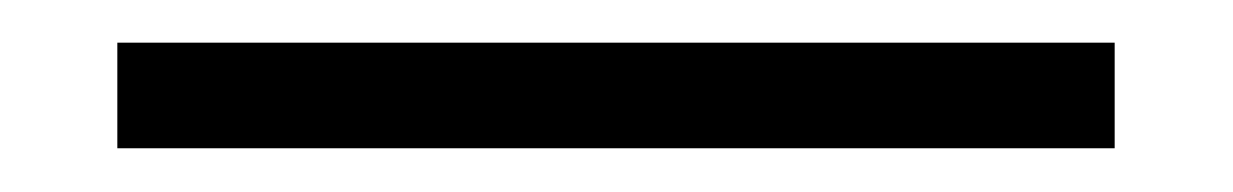

<svg xmlns="http://www.w3.org/2000/svg" viewBox="-20 29 578 90"><path d="M35 98.5V49H502.5V98.5Z"/></svg>

Font: Anek Gujarati SemiExpanded Light
Style: Regular
Weight: 300
Width: 6
Designer: Mrunmayee Ghaisas (Gujarati), Yesha Goshar (Latin)
Foundry: Ek Type
Version: Version 1.003